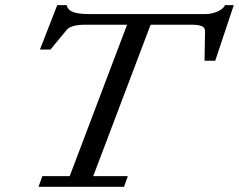

<svg xmlns="http://www.w3.org/2000/svg" viewBox="-20 -717 917 737"><path d="M127.9 0 142.6 -41H247.6L467.8 -622.1H307.6Q252 -622.1 235.8 -602.1L173.8 -526.9H133.3L199.7 -697.3H235.4Q241.7 -677.2 262 -670.2Q282.2 -663.1 321.3 -663.1H771Q792 -663.1 814 -672.4Q835.9 -681.6 844.2 -697.3H877.4L806.2 -483.9H765.1L767.1 -596.2Q767.6 -610.4 755.4 -616.2Q743.2 -622.1 715.8 -622.1H558.1L337.9 -41H470.7L456.1 0Z"/></svg>

Font: Elstob 6pt
Style: Italic
Weight: 400
Italic angle: -20°
Designer: Peter S. Baker
Version: Version 1.015